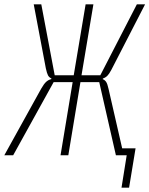

<svg xmlns="http://www.w3.org/2000/svg" viewBox="-57 -718 691 888"><path d="M529 0H479L402 -338H315L259 0H223L279 -338H191L4 0H-37L133 -307Q146 -330 156.5 -339.5Q167 -349 180 -352L181 -355Q170 -360 165 -369.5Q160 -379 155 -402L99 -698H134L196 -370H284L339 -698H375L320 -370H407L576 -698H614L458 -395Q448 -376 439.5 -367.5Q431 -359 419 -355L418 -352Q428 -348 434 -339Q440 -330 445 -307L508 -32H570L540 150H505Z"/></svg>

Font: IBM Plex Mono ExtraLight
Style: Italic
Weight: 200
Italic angle: -9°
Monospace: yes
Designer: Mike Abbink, Paul van der Laan, Pieter van Rosmalen
Foundry: Bold Monday
Version: Version 2.3